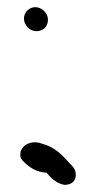

<svg xmlns="http://www.w3.org/2000/svg" viewBox="-20 -492 270 537"><path d="M37 -62C35 -52 41 -44 48 -38C62 -24 83 -10 110 -9C121 4 137 21 160 25H161C178 25 192 16 192 -3C192 -20 181 -29 173 -37C153 -60 132 -81 98 -90C77 -99 49 -93 40 -73C38 -70 37 -67 37 -62ZM47 -440C47 -422 63 -405 81 -405H86C102 -407 112 -417 114 -433V-438C114 -456 96 -472 79 -472C62 -472 47 -458 47 -440Z"/></svg>

Font: Scribbler
Style: Bd
Weight: 700
Designer: Mew Too
Foundry: Cannot Into Space Fonts
Version: Version 1.001